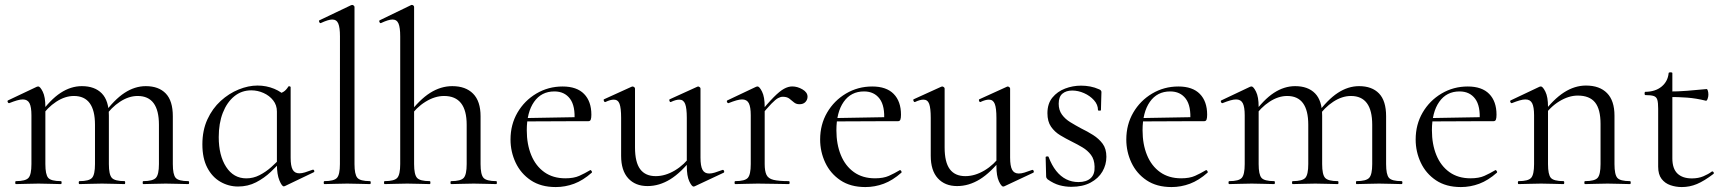

<svg xmlns="http://www.w3.org/2000/svg" viewBox="-20 -745 6976 777"><path d="M559.6 0Q557.4 0 557.4 -6Q557.4 -12 559.6 -12Q598.6 -12 610.9 -25.3Q623.2 -38.6 623.2 -81V-240.2Q623.2 -356.6 537 -356.6Q501.2 -356.6 465.4 -333.2Q429.6 -309.8 402.8 -270.2L398.6 -282.2Q442.2 -341.8 483.9 -369.1Q525.6 -396.4 570 -396.4Q622.2 -396.4 650.8 -366.7Q679.4 -337 679.4 -274.6V-81Q679.4 -38.6 690.9 -25.3Q702.4 -12 742.2 -12Q745.4 -12 745.4 -6Q745.4 0 742.2 0Q724.6 0 701 -1Q677.4 -2 650.8 -2Q625.2 -2 601.6 -1Q578 0 559.6 0ZM301.6 0Q298.6 0 298.6 -6Q298.6 -12 301.6 -12Q340.6 -12 352.5 -25.3Q364.4 -38.6 364.4 -81V-240.2Q364.4 -356.6 279 -356.6Q243.2 -356.6 207.4 -333.2Q171.6 -309.8 144.8 -270.2L140.6 -282.2Q183.4 -341.8 225.1 -369.1Q266.8 -396.4 311.2 -396.4Q363.4 -396.4 392 -367Q420.6 -337.6 420.6 -276.8V-81Q420.6 -38.6 432.5 -25.3Q444.4 -12 484.2 -12Q486.6 -12 486.6 -6Q486.6 0 484.2 0Q465.8 0 442.6 -1Q419.4 -2 392.8 -2Q367.2 -2 343.2 -1Q319.2 0 301.6 0ZM44.6 0Q41.6 0 41.6 -6Q41.6 -12 44.6 -12Q83.6 -12 95.4 -25.3Q107.2 -38.6 107.2 -81V-278.6Q107.2 -312 99.4 -327.3Q91.6 -342.6 72.2 -342.6Q62.4 -342.6 48.8 -338.7Q35.2 -334.8 17.8 -327.8Q13.8 -326.6 11.4 -331.8Q9 -337 12.6 -338.8L129.2 -394Q132 -395.2 134.6 -395.2Q142.4 -395.2 153 -374Q163.6 -352.8 163.6 -312.6V-81Q163.6 -38.6 175.1 -25.3Q186.6 -12 226.4 -12Q229.4 -12 229.4 -6Q229.4 0 226.4 0Q208.8 0 185.2 -1Q161.6 -2 135.8 -2Q110.2 -2 86.2 -1Q62.2 0 44.6 0Z M943.4 9.8Q905 9.8 871.7 -9.5Q838.4 -28.8 818.7 -66.7Q799 -104.6 799 -160.8Q799 -217.6 819.3 -261.8Q839.6 -306 873.1 -336.5Q906.6 -367 945.9 -382.9Q985.2 -398.8 1022.2 -398.8Q1057.8 -398.8 1089.6 -385.7Q1121.4 -372.6 1140.8 -349.6L1100.6 -293.6Q1100.6 -319.6 1085.5 -338.8Q1070.4 -358 1046.5 -368.7Q1022.6 -379.4 997 -379.4Q957.4 -379.4 927.8 -355.1Q898.2 -330.8 881.7 -288.4Q865.2 -246 865.2 -190Q865.2 -115.8 895.2 -69.5Q925.2 -23.2 976.8 -23.2Q1004.8 -23.2 1030.1 -36.1Q1055.4 -49 1077.2 -68.3Q1099 -87.6 1116.8 -107.2L1124.8 -100.2Q1103 -75.2 1076.2 -49.8Q1049.4 -24.4 1016.4 -7.3Q983.4 9.8 943.4 9.8ZM1128.4 9.2Q1120.8 9.2 1110.7 -15Q1100.6 -39.2 1100.6 -80.4V-360.6Q1117.4 -367.6 1127.6 -373.8Q1137.8 -380 1147 -394.8Q1148.2 -396.8 1152.2 -395.7Q1156.2 -394.6 1156.2 -392.4V-106.6Q1156.2 -73.2 1164.4 -58.4Q1172.6 -43.6 1191.4 -43.6Q1201.6 -43.6 1214.1 -47.4Q1226.6 -51.2 1244.4 -57.8Q1249.2 -59.8 1251.4 -54.7Q1253.6 -49.6 1249 -47.6L1132.6 8.2Q1130.6 9.2 1128.4 9.2Z M1292.8 0Q1290 0 1290 -6Q1290 -12 1292.8 -12Q1331.8 -12 1343.7 -25.3Q1355.6 -38.6 1355.6 -81L1355.8 -597.8Q1355.8 -633.4 1349 -649.7Q1342.2 -666 1324.4 -666Q1309 -666 1278.4 -651.8Q1274.6 -650 1272 -656Q1269.4 -662 1273 -663L1400.8 -724Q1402.8 -725 1405.6 -725Q1408.2 -725 1411.4 -722.5Q1414.6 -720 1414.6 -716.8V-81Q1414.6 -39.4 1426 -25.7Q1437.4 -12 1477.2 -12Q1480.4 -12 1480.4 -6Q1480.4 0 1477.2 0Q1459.8 0 1435.7 -1Q1411.6 -2 1385 -2Q1359.2 -2 1334.8 -1Q1310.4 0 1292.8 0Z M1536.8 0Q1534 0 1534 -6Q1534 -12 1536.8 -12Q1575.8 -12 1587.7 -25.3Q1599.6 -38.6 1599.6 -81V-597.8Q1599.6 -633.4 1592.8 -649.7Q1586 -666 1568.2 -666Q1552.6 -666 1522.2 -651.8Q1518.4 -650 1515.8 -655.6Q1513.2 -661.2 1516.8 -663L1644.4 -724.8Q1645.6 -725 1645.8 -725Q1646 -725 1647 -725Q1650.4 -725 1653.1 -722.5Q1655.8 -720 1655.8 -716.8V-81Q1655.8 -38.6 1667.7 -25.3Q1679.6 -12 1719.4 -12Q1721.8 -12 1721.8 -6Q1721.8 0 1719.4 0Q1701 0 1677.9 -1Q1654.8 -2 1628.2 -2Q1602.4 -2 1578.4 -1Q1554.4 0 1536.8 0ZM1805.8 0Q1803 0 1803 -6Q1803 -12 1805.8 -12Q1844.8 -12 1856.7 -25.3Q1868.6 -38.6 1868.6 -81V-240.2Q1868.6 -356.6 1777 -356.6Q1739.8 -356.6 1701.9 -333.2Q1664 -309.8 1637.2 -270.2L1632.8 -282.2Q1677.4 -341.8 1720.6 -369.1Q1763.8 -396.4 1810.2 -396.4Q1864.6 -396.4 1894.7 -365.8Q1924.8 -335.2 1924.8 -274.6V-81Q1924.8 -38.6 1936.7 -25.3Q1948.6 -12 1988.4 -12Q1990.8 -12 1990.8 -6Q1990.8 0 1988.4 0Q1970 0 1946.9 -1Q1923.8 -2 1897.2 -2Q1871.4 -2 1847.4 -1Q1823.4 0 1805.8 0Z M2229 12Q2168.8 12 2128.1 -15.4Q2087.4 -42.8 2066.7 -86.9Q2046 -131 2046 -180.4Q2046 -241 2074.2 -289.4Q2102.4 -337.8 2150.6 -366.4Q2198.8 -395 2256.8 -395Q2314.2 -395 2343.7 -364.8Q2373.2 -334.6 2373.2 -280.8Q2373.2 -267.8 2370.8 -261.2Q2368.4 -254.6 2361.4 -254.6H2304.6Q2309 -315.6 2286.8 -345.3Q2264.6 -375 2223.6 -375Q2170.8 -375 2141.3 -332.8Q2111.8 -290.6 2111.8 -217.8Q2111.8 -161.4 2129.8 -117.4Q2147.8 -73.4 2182.8 -48.4Q2217.8 -23.4 2268 -23.4Q2302 -23.4 2324.1 -33.3Q2346.2 -43.2 2368 -56.2Q2370 -58.2 2373.5 -53.8Q2377 -49.4 2375 -46.4Q2339.6 -15 2303.5 -1.5Q2267.4 12 2229 12ZM2094.4 -253.6 2093.4 -267 2319.6 -271V-254.6Z M2600.4 8Q2551 8 2522.3 -23.4Q2493.6 -54.8 2493.6 -114.6V-268Q2493.6 -307.4 2487.3 -324.6Q2481 -341.8 2464.2 -341.8Q2450 -341.8 2430.4 -332.4Q2426.4 -330.6 2423.9 -336.6Q2421.4 -342.6 2425.2 -343.6L2536 -394Q2538.2 -395 2540.2 -395Q2542.8 -395 2546.3 -392.5Q2549.8 -390 2549.8 -386.8V-148.2Q2549.8 -88.6 2570.7 -60.4Q2591.6 -32.2 2633.6 -32.2Q2672.2 -32.2 2710.8 -55.1Q2749.4 -78 2777.6 -117.4L2782.8 -106.2Q2736.8 -46.8 2692.4 -19.4Q2648 8 2600.4 8ZM2814.8 -386.8V-107.2Q2814.8 -73.2 2822.9 -58Q2831 -42.8 2850 -42.8Q2860.2 -42.8 2872.7 -46.6Q2885.2 -50.4 2903 -57Q2907.8 -59 2910 -53.5Q2912.2 -48 2908.4 -46L2791.2 9Q2789.2 10 2787 10Q2779.4 10 2769.4 -11.4Q2759.4 -32.8 2759.4 -73.2V-268Q2759.4 -307.4 2752.7 -324.6Q2746 -341.8 2729.2 -341.8Q2715 -341.8 2695.2 -332.4Q2691.4 -330.6 2689.3 -336.6Q2687.2 -342.6 2691 -343.6L2801.8 -394Q2803.8 -395 2805.2 -395Q2807.8 -395 2811.3 -392.5Q2814.8 -390 2814.8 -386.8Z M3054.4 -271 3049.6 -281.6Q3087 -327.4 3111.2 -351.8Q3135.4 -376.2 3152.8 -385.7Q3170.2 -395.2 3186 -395.2Q3207 -395.2 3227.5 -383.3Q3248 -371.4 3248 -353.6Q3248 -341.4 3239.5 -332.3Q3231 -323.2 3215.4 -323.2Q3201.6 -323.2 3192.7 -331Q3183.8 -338.8 3174.1 -346.1Q3164.4 -353.4 3147.6 -353.4Q3139 -353.4 3128.9 -348.1Q3118.8 -342.8 3101.7 -325.3Q3084.6 -307.8 3054.4 -271ZM2955.6 0Q2952.6 0 2952.6 -6Q2952.6 -12 2955.6 -12Q2994.6 -12 3006.4 -25.3Q3018.2 -38.6 3018.2 -81V-278.6Q3018.2 -312 3010.4 -327.3Q3002.6 -342.6 2983.2 -342.6Q2973.4 -342.6 2959.8 -338.7Q2946.2 -334.8 2928.8 -327.8Q2924.8 -326.6 2922.4 -331.8Q2920 -337 2923.6 -338.8L3040.2 -394Q3043 -395.2 3045.6 -395.2Q3053.4 -395.2 3064 -374Q3074.6 -352.8 3074.6 -312.6V-81Q3074.6 -52.6 3081.8 -37.5Q3089 -22.4 3110.1 -17.2Q3131.2 -12 3172.4 -12Q3175.6 -12 3175.6 -6Q3175.6 0 3172.4 0Q3147.8 0 3115.3 -1Q3082.8 -2 3046.8 -2Q3021.2 -2 2997.2 -1Q2973.2 0 2955.6 0Z M3482 12Q3421.8 12 3381.1 -15.4Q3340.4 -42.8 3319.7 -86.9Q3299 -131 3299 -180.4Q3299 -241 3327.2 -289.4Q3355.4 -337.8 3403.6 -366.4Q3451.8 -395 3509.8 -395Q3567.2 -395 3596.7 -364.8Q3626.2 -334.6 3626.2 -280.8Q3626.2 -267.8 3623.8 -261.2Q3621.4 -254.6 3614.4 -254.6H3557.6Q3562 -315.6 3539.8 -345.3Q3517.6 -375 3476.6 -375Q3423.8 -375 3394.3 -332.8Q3364.8 -290.6 3364.8 -217.8Q3364.8 -161.4 3382.8 -117.4Q3400.8 -73.4 3435.8 -48.4Q3470.8 -23.4 3521 -23.4Q3555 -23.4 3577.1 -33.3Q3599.2 -43.2 3621 -56.2Q3623 -58.2 3626.5 -53.8Q3630 -49.4 3628 -46.4Q3592.6 -15 3556.5 -1.5Q3520.4 12 3482 12ZM3347.4 -253.6 3346.4 -267 3572.6 -271V-254.6Z M3853.4 8Q3804 8 3775.3 -23.4Q3746.6 -54.8 3746.6 -114.6V-268Q3746.6 -307.4 3740.3 -324.6Q3734 -341.8 3717.2 -341.8Q3703 -341.8 3683.4 -332.4Q3679.4 -330.6 3676.9 -336.6Q3674.4 -342.6 3678.2 -343.6L3789 -394Q3791.2 -395 3793.2 -395Q3795.8 -395 3799.3 -392.5Q3802.8 -390 3802.8 -386.8V-148.2Q3802.8 -88.6 3823.7 -60.4Q3844.6 -32.2 3886.6 -32.2Q3925.2 -32.2 3963.8 -55.1Q4002.4 -78 4030.6 -117.4L4035.8 -106.2Q3989.8 -46.8 3945.4 -19.4Q3901 8 3853.4 8ZM4067.8 -386.8V-107.2Q4067.8 -73.2 4075.9 -58Q4084 -42.8 4103 -42.8Q4113.2 -42.8 4125.7 -46.6Q4138.2 -50.4 4156 -57Q4160.8 -59 4163 -53.5Q4165.2 -48 4161.4 -46L4044.2 9Q4042.2 10 4040 10Q4032.4 10 4022.4 -11.4Q4012.4 -32.8 4012.4 -73.2V-268Q4012.4 -307.4 4005.7 -324.6Q3999 -341.8 3982.2 -341.8Q3968 -341.8 3948.2 -332.4Q3944.4 -330.6 3942.3 -336.6Q3940.2 -342.6 3944 -343.6L4054.8 -394Q4056.8 -395 4058.2 -395Q4060.8 -395 4064.3 -392.5Q4067.8 -390 4067.8 -386.8Z M4264.4 -325.2Q4264.4 -299.4 4277.5 -281.3Q4290.6 -263.2 4311.4 -250.5Q4332.2 -237.8 4354.8 -225.6Q4380.6 -213.2 4403.8 -198.5Q4427 -183.8 4442.2 -163.4Q4457.4 -143 4457.4 -110.4Q4457.4 -78.4 4441.3 -50.7Q4425.2 -23 4393.4 -6Q4361.6 11 4315.6 11Q4291.4 11 4268 4.7Q4244.6 -1.6 4219.6 -19.2Q4217.6 -21.2 4215.6 -24.2Q4213.6 -27.2 4213.6 -31.2L4211.6 -108.6Q4211.6 -111.6 4217.1 -112.1Q4222.6 -112.6 4223.6 -109.8Q4236.2 -76.2 4254.2 -53.5Q4272.2 -30.8 4294.9 -19.5Q4317.6 -8.2 4344.4 -8.2Q4376.4 -8.2 4393.8 -23.9Q4411.2 -39.6 4409.6 -71.2Q4408.8 -100 4395.1 -118.1Q4381.4 -136.2 4360.8 -148.5Q4340.2 -160.8 4317.8 -171.8Q4293.2 -184 4270.6 -197.6Q4248 -211.2 4233.4 -232.3Q4218.8 -253.4 4218.8 -286.8Q4218.8 -325.6 4239 -350.2Q4259.2 -374.8 4290.3 -386.6Q4321.4 -398.4 4355 -398.4Q4373.8 -398.4 4391.9 -395Q4410 -391.6 4428.4 -383.4Q4437.4 -379.6 4437.4 -372.4Q4437.4 -356.4 4436.4 -338.5Q4435.4 -320.6 4435.4 -299.4Q4435.4 -297.2 4429.4 -297.2Q4423.4 -297.2 4423.4 -299.4Q4423.4 -321.6 4407.1 -339.6Q4390.8 -357.6 4367 -368.1Q4343.2 -378.6 4319 -378.6Q4294.6 -378.6 4279.5 -366Q4264.4 -353.4 4264.4 -325.2Z M4721 12Q4660.8 12 4620.1 -15.4Q4579.4 -42.8 4558.7 -86.9Q4538 -131 4538 -180.4Q4538 -241 4566.2 -289.4Q4594.4 -337.8 4642.6 -366.4Q4690.8 -395 4748.8 -395Q4806.2 -395 4835.7 -364.8Q4865.2 -334.6 4865.2 -280.8Q4865.2 -267.8 4862.8 -261.2Q4860.4 -254.6 4853.4 -254.6H4796.6Q4801 -315.6 4778.8 -345.3Q4756.6 -375 4715.6 -375Q4662.8 -375 4633.3 -332.8Q4603.8 -290.6 4603.8 -217.8Q4603.8 -161.4 4621.8 -117.4Q4639.8 -73.4 4674.8 -48.4Q4709.8 -23.4 4760 -23.4Q4794 -23.4 4816.1 -33.3Q4838.2 -43.2 4860 -56.2Q4862 -58.2 4865.5 -53.8Q4869 -49.4 4867 -46.4Q4831.6 -15 4795.5 -1.5Q4759.4 12 4721 12ZM4586.4 -253.6 4585.4 -267 4811.6 -271V-254.6Z M5469.6 0Q5467.4 0 5467.4 -6Q5467.4 -12 5469.6 -12Q5508.6 -12 5520.9 -25.3Q5533.2 -38.6 5533.2 -81V-240.2Q5533.2 -356.6 5447 -356.6Q5411.2 -356.6 5375.4 -333.2Q5339.6 -309.8 5312.8 -270.2L5308.6 -282.2Q5352.2 -341.8 5393.9 -369.1Q5435.6 -396.4 5480 -396.4Q5532.2 -396.4 5560.8 -366.7Q5589.4 -337 5589.4 -274.6V-81Q5589.4 -38.6 5600.9 -25.3Q5612.4 -12 5652.2 -12Q5655.4 -12 5655.4 -6Q5655.4 0 5652.2 0Q5634.6 0 5611 -1Q5587.4 -2 5560.8 -2Q5535.2 -2 5511.6 -1Q5488 0 5469.6 0ZM5211.6 0Q5208.6 0 5208.6 -6Q5208.6 -12 5211.6 -12Q5250.6 -12 5262.5 -25.3Q5274.4 -38.6 5274.4 -81V-240.2Q5274.4 -356.6 5189 -356.6Q5153.2 -356.6 5117.4 -333.2Q5081.6 -309.8 5054.8 -270.2L5050.6 -282.2Q5093.4 -341.8 5135.1 -369.1Q5176.8 -396.4 5221.2 -396.4Q5273.4 -396.4 5302 -367Q5330.6 -337.6 5330.6 -276.8V-81Q5330.6 -38.6 5342.5 -25.3Q5354.4 -12 5394.2 -12Q5396.6 -12 5396.6 -6Q5396.6 0 5394.2 0Q5375.8 0 5352.6 -1Q5329.4 -2 5302.8 -2Q5277.2 -2 5253.2 -1Q5229.2 0 5211.6 0ZM4954.6 0Q4951.6 0 4951.6 -6Q4951.6 -12 4954.6 -12Q4993.6 -12 5005.4 -25.3Q5017.2 -38.6 5017.2 -81V-278.6Q5017.2 -312 5009.4 -327.3Q5001.6 -342.6 4982.2 -342.6Q4972.4 -342.6 4958.8 -338.7Q4945.2 -334.8 4927.8 -327.8Q4923.8 -326.6 4921.4 -331.8Q4919 -337 4922.6 -338.8L5039.2 -394Q5042 -395.2 5044.6 -395.2Q5052.4 -395.2 5063 -374Q5073.6 -352.8 5073.6 -312.6V-81Q5073.6 -38.6 5085.1 -25.3Q5096.6 -12 5136.4 -12Q5139.4 -12 5139.4 -6Q5139.4 0 5136.4 0Q5118.8 0 5095.2 -1Q5071.6 -2 5045.8 -2Q5020.2 -2 4996.2 -1Q4972.2 0 4954.6 0Z M5892 12Q5831.8 12 5791.1 -15.4Q5750.4 -42.8 5729.7 -86.9Q5709 -131 5709 -180.4Q5709 -241 5737.2 -289.4Q5765.4 -337.8 5813.6 -366.4Q5861.8 -395 5919.8 -395Q5977.2 -395 6006.7 -364.8Q6036.2 -334.6 6036.2 -280.8Q6036.2 -267.8 6033.8 -261.2Q6031.4 -254.6 6024.4 -254.6H5967.6Q5972 -315.6 5949.8 -345.3Q5927.6 -375 5886.6 -375Q5833.8 -375 5804.3 -332.8Q5774.8 -290.6 5774.8 -217.8Q5774.8 -161.4 5792.8 -117.4Q5810.8 -73.4 5845.8 -48.4Q5880.8 -23.4 5931 -23.4Q5965 -23.4 5987.1 -33.3Q6009.2 -43.2 6031 -56.2Q6033 -58.2 6036.5 -53.8Q6040 -49.4 6038 -46.4Q6002.6 -15 5966.5 -1.5Q5930.4 12 5892 12ZM5757.4 -253.6 5756.4 -267 5982.6 -271V-254.6Z M6394.6 0Q6391.6 0 6391.6 -6Q6391.6 -12 6394.6 -12Q6433.6 -12 6445.4 -25.3Q6457.2 -38.6 6457.2 -81V-243.4Q6457.2 -303 6434.9 -330.6Q6412.6 -358.2 6365 -358.2Q6328.6 -358.2 6290.7 -335.2Q6252.8 -312.2 6225.8 -271.8L6221.6 -283.8Q6266.2 -343.4 6309.4 -371.1Q6352.6 -398.8 6398.2 -398.8Q6453.4 -398.8 6483.5 -368.2Q6513.6 -337.6 6513.6 -277V-81Q6513.6 -38.6 6525.1 -25.3Q6536.6 -12 6576.4 -12Q6579.4 -12 6579.4 -6Q6579.4 0 6576.4 0Q6558.8 0 6535.2 -1Q6511.6 -2 6485.8 -2Q6460.2 -2 6436.2 -1Q6412.2 0 6394.6 0ZM6125.6 0Q6122.6 0 6122.6 -6Q6122.6 -12 6125.6 -12Q6164.6 -12 6176.4 -25.3Q6188.2 -38.6 6188.2 -81V-278.6Q6188.2 -312 6180.4 -327.3Q6172.6 -342.6 6153.2 -342.6Q6143.4 -342.6 6129.8 -338.7Q6116.2 -334.8 6098.8 -327.8Q6094.8 -326.6 6092.4 -331.8Q6090 -337 6093.6 -338.8L6210.2 -394Q6213 -395.2 6215.6 -395.2Q6223.4 -395.2 6234 -374Q6244.6 -352.8 6244.6 -312.6V-81Q6244.6 -38.6 6256.1 -25.3Q6267.6 -12 6307.4 -12Q6310.4 -12 6310.4 -6Q6310.4 0 6307.4 0Q6289.8 0 6266.2 -1Q6242.6 -2 6216.8 -2Q6191.2 -2 6167.2 -1Q6143.2 0 6125.6 0Z M6786 12Q6762 12 6739.9 4.4Q6717.8 -3.2 6704.1 -21.2Q6690.4 -39.2 6690.4 -70.4V-305.2Q6690.4 -329.4 6687 -341Q6683.6 -352.6 6672.6 -356.4Q6661.6 -360.2 6638.6 -360.2Q6635.4 -360.2 6635.4 -366.8Q6635.4 -373.4 6638.6 -373.4Q6679.2 -373.8 6704.4 -394.7Q6729.6 -415.6 6732.8 -449.2Q6733.2 -452.4 6740.5 -452.4Q6747.8 -452.4 6747.8 -449.2V-104.2Q6747.8 -62.6 6768.3 -42.8Q6788.8 -23 6826.8 -23Q6853 -23 6873.5 -31.7Q6894 -40.4 6907.2 -50.6Q6911 -52.8 6914.3 -48.3Q6917.6 -43.8 6913.6 -40.8Q6876.6 -12.6 6847.3 -0.3Q6818 12 6786 12ZM6883.4 -337.4Q6844 -347.2 6807.9 -349.9Q6771.8 -352.6 6731.2 -352.6V-374.6Q6770.6 -374.6 6807.7 -377.6Q6844.8 -380.6 6886.6 -384.6Q6889.4 -384.6 6891.5 -377.9Q6893.6 -371.2 6893.6 -361.4Q6893.6 -353.8 6890.5 -345.1Q6887.4 -336.4 6883.4 -337.4Z"/></svg>

Font: Cormorant Infant Light
Style: Regular
Weight: 300
Designer: Christian Thalmann (Catharsis Fonts)
Foundry: Catharsis Fonts
Version: Version 4.001